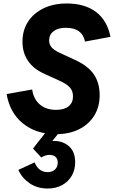

<svg xmlns="http://www.w3.org/2000/svg" viewBox="-20 -753 654 1102"><path d="M302.5 17Q188 17 112.2 -44Q36.5 -105 18 -213L164.5 -239.5Q173 -183.5 209 -153Q245 -122.5 302 -122.5Q348 -122.5 373.5 -142.8Q399 -163 399 -199.5Q399 -230.5 381.2 -250.8Q363.5 -271 321 -290L229 -332Q171.5 -358.5 140.2 -404.5Q109 -450.5 109 -514Q109 -579 140.8 -628.2Q172.5 -677.5 229.8 -705.2Q287 -733 363 -733Q467.5 -733 531.8 -683.8Q596 -634.5 614 -541.5L468 -514.5Q452 -593.5 358 -593.5Q313 -593.5 287.5 -574Q262 -554.5 262 -521.5Q262 -498 275.8 -481.8Q289.5 -465.5 320 -451L410 -409.5Q484.5 -375.5 518.2 -326.8Q552 -278 552 -206Q552 -139.5 520.8 -89.2Q489.5 -39 433.5 -11Q377.5 17 302.5 17ZM253.5 329Q193 329 149 298.2Q105 267.5 85.5 222L178.5 179Q202 235 253.5 235Q279.5 235 295.5 220Q311.5 205 311.5 180Q311.5 159.5 299.2 147.8Q287 136 263.5 136Q240.5 136 217 151L169.5 99.5L255 -9.5H333.5L228.5 120.5L194.5 91Q216 73.5 240.8 64.8Q265.5 56 291 56Q341.5 56 376.5 87Q411.5 118 411.5 179Q411.5 221.5 392 255.5Q372.5 289.5 337 309.2Q301.5 329 253.5 329Z"/></svg>

Font: Google Sans Code
Style: Italic
Weight: 400
Italic angle: -10°
Monospace: yes
Designer: Google Sans Code Authors
Foundry: Google LLC
Version: Version 6.000